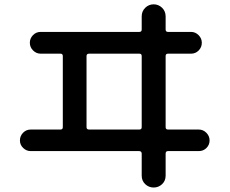

<svg xmlns="http://www.w3.org/2000/svg" viewBox="-20 -795 1040 870"><path d="M372.1 -541V-218.8Q372.1 -208 383.8 -208H611.3Q622.1 -208 622.1 -218.8V-541Q622.1 -551.8 611.3 -551.8H383.8Q372.1 -551.8 372.1 -541ZM119.1 -110.4Q99.6 -110.4 85 -124.5Q70.3 -138.7 70.3 -158.7Q70.3 -178.7 84.5 -193.4Q98.6 -208 119.1 -208H253.9Q264.6 -208 264.6 -218.8V-541Q264.6 -551.8 253.9 -551.8H164.1Q144.5 -551.8 129.9 -566.4Q115.2 -581.1 115.2 -601.1Q115.2 -621.1 129.4 -635.7Q143.6 -650.4 164.1 -650.4H611.3Q622.1 -650.4 622.1 -661.1V-720.7Q622.1 -744.1 638.2 -759.8Q654.3 -775.4 676.3 -775.4Q698.2 -775.4 714.4 -759.8Q730.5 -744.1 730.5 -720.7V-661.1Q730.5 -650.4 741.2 -650.4H845.7Q865.2 -650.4 879.9 -635.7Q894.5 -621.1 894.5 -601.1Q894.5 -581.1 880.4 -566.4Q866.2 -551.8 845.7 -551.8H741.2Q730.5 -551.8 730.5 -541V-218.8Q730.5 -208 741.2 -208H880.9Q900.4 -208 915 -193.4Q929.7 -178.7 929.7 -158.7Q929.7 -138.7 915.5 -124.5Q901.4 -110.4 880.9 -110.4H741.2Q730.5 -110.4 730.5 -98.6V1Q730.5 24.4 714.4 39.6Q698.2 54.7 676.3 54.7Q654.3 54.7 638.2 39.6Q622.1 24.4 622.1 1V-98.6Q622.1 -109.4 611.3 -110.4Z"/></svg>

Font: Rounded-X Mgen+ 1m medium
Style: Regular
Weight: 500
Designer: [Source Han Sans]
Ryoko NISHIZUKA  (kana & ideographs); Paul D. Hunt (Latin, Greek & Cyrillic); Wenlong ZHANG  (bopomofo
Version: Version 1.059.20150602